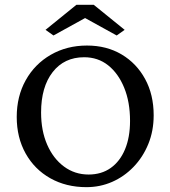

<svg xmlns="http://www.w3.org/2000/svg" viewBox="-20 -772 710 801"><path d="M340.8 8.8Q255.9 8.8 189.9 -28.3Q124 -65.4 86.9 -131.8Q49.8 -198.2 49.8 -284.2Q49.8 -370.1 87.4 -437.5Q125 -504.9 191.9 -543.5Q258.8 -582 342.8 -582Q424.8 -582 487.3 -544.9Q549.8 -507.8 585.4 -442.4Q621.1 -377 621.1 -291Q621.1 -225.6 598.6 -170.9Q576.2 -116.2 537.1 -75.7Q498 -35.2 447.8 -13.2Q397.5 8.8 340.8 8.8ZM349.6 -43.9Q403.3 -43.9 441.9 -71.3Q480.5 -98.6 501.5 -148.9Q522.5 -199.2 522.5 -267.6Q522.5 -346.7 498 -406.2Q473.6 -465.8 431.2 -499.5Q388.7 -533.2 331.1 -533.2Q248 -533.2 199.7 -471.2Q151.4 -409.2 151.4 -302.7Q151.4 -226.6 176.8 -168.5Q202.1 -110.4 247.1 -77.1Q292 -43.9 349.6 -43.9ZM500 -647.5 466.8 -624 305.7 -712.9H364.3L203.1 -624L169.9 -647.5L298.8 -752H371.1Z"/></svg>

Font: Crimson Pro ExtraLight
Style: Regular
Weight: 400
Version: Version 1.002